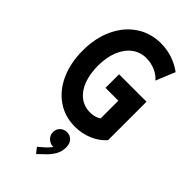

<svg xmlns="http://www.w3.org/2000/svg" viewBox="-307 -805 1177 1177"><g transform="rotate(45 281.0 -217.0)"><path d="M287.6 -411.1H525.4V-77.6Q490.2 -37.6 437 -14.9Q383.8 7.8 322.8 7.8Q235.4 7.8 168 -38.8Q100.6 -85.4 63.7 -168.2Q26.9 -251 26.9 -356.4Q26.9 -466.3 66.9 -550.8Q106.9 -635.3 177 -681.4Q247.1 -727.5 335 -727.5Q386.7 -727.5 435.3 -711.4Q483.9 -695.3 523.4 -665.5L472.2 -541Q452.6 -566.4 414.8 -583.3Q377 -600.1 336.4 -600.1Q284.2 -600.1 243.9 -570.1Q203.6 -540 181.2 -484.9Q158.7 -429.7 158.7 -356Q158.7 -287.6 178.5 -233.9Q198.2 -180.2 236.6 -149.9Q274.9 -119.6 327.6 -119.6Q369.1 -119.6 398.9 -139.6V-293.5H287.6ZM375.5 135.3Q375.5 172.4 357.9 201.7Q340.3 231 318.4 251.5L273.4 294.4L245.6 259.3L288.6 222.2Q307.6 204.1 317.9 188Q316.4 188.5 312 188.5Q297.9 188.5 283.9 180.4Q270 172.4 260.7 158.2Q251.5 144 251.5 126Q251.5 107.9 260 94Q268.6 80.1 282.7 72.5Q296.9 64.9 312 64.9Q339.8 64.9 357.7 83.3Q375.5 101.6 375.5 135.3Z"/></g></svg>

Font: Reddit Mono
Style: Bold
Weight: 700
Designer: Stephen Hutchings
Foundry: Reddit
Version: Version 1.009